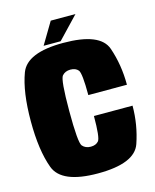

<svg xmlns="http://www.w3.org/2000/svg" viewBox="-120 -890 789 975"><g transform="rotate(-15 274.5 -402.0)"><path d="M273.5 4Q467 4 499 -89.5Q531 -183 531 -283H328Q328 -169.5 314 -153Q300 -136.5 273 -136.5Q245 -136.5 229.2 -155Q213.5 -173.5 213.5 -340Q213.5 -504.5 229.5 -523Q245.5 -541.5 273 -541.5Q300.5 -541.5 314.2 -525Q328 -508.5 328 -393H531Q531 -498 499.2 -590Q467.5 -682 272.5 -682Q82 -682 46.8 -588Q11.5 -494 11.5 -340Q11.5 -186.5 46.8 -91.2Q82 4 273.5 4ZM173.5 -693.5H263L371.5 -807.5H241.5Z"/></g></svg>

Font: Anybody Condensed Black
Style: Regular
Weight: 900
Width: 3
Designer: Tyler Finck
Foundry: Etcetera Type Company
Version: Version 1.113;gftools[0.9.25]